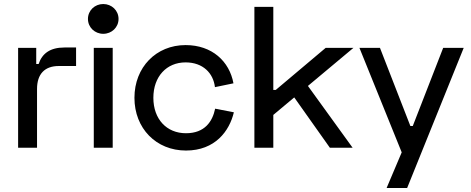

<svg xmlns="http://www.w3.org/2000/svg" viewBox="-20 -734 2340 954"><path d="M160 -496H70V0H164V-292C164 -366 202 -406 272 -406H358V-498H300C229 -498 189 -468 172 -416H160Z M417 -640C417 -598 451 -566 493 -566C535 -566 569 -598 569 -640C569 -682 535 -714 493 -714C451 -714 417 -682 417 -640ZM540 -496H446V0H540Z M648 -248C648 -96 756 14 904 14C1049 14 1120 -83 1142 -176L1049 -194C1036 -131 998 -72 904 -72C808 -72 742 -142 742 -248C742 -354 808 -424 902 -424C989 -424 1040 -370 1048 -301L1140 -320C1120 -429 1034 -510 902 -510C756 -510 648 -400 648 -248Z M1736 -496H1598L1350 -287H1338V-700H1244V0H1338V-163L1442 -250L1619 0H1732L1510 -307Z M2182 -496 2031 -108H2019L1868 -496H1766L1976 23L1901 200H2003L2284 -496Z"/></svg>

Font: Space Text Medium
Style: Regular
Weight: 500
Designer: Florian Karsten (Space Text), Colophon Foundry (Space Mono)
Foundry: Florian Karsten
Version: Version 1.003;PS 001.003;hotconv 1.0.88;makeotf.lib2.5.64775